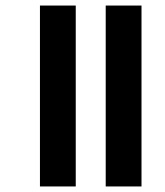

<svg xmlns="http://www.w3.org/2000/svg" viewBox="-20 -623 593 692"><path d="M361 49H490V-603H361ZM124 49H253V-603H124Z"/></svg>

Font: Noto Sans Tamil ExtraCondensed
Style: Bold
Weight: 700
Width: 2
Designer: Jelle Bosma - Monotype Design Team
Foundry: Monotype Imaging Inc.
Version: Version 2.004